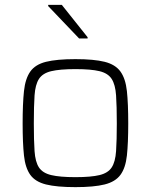

<svg xmlns="http://www.w3.org/2000/svg" viewBox="-20 -761 619 789"><path d="M290 8Q213 8 169 -3Q125 -14 104.5 -42.5Q84 -71 78.5 -122Q73 -173 73 -254Q73 -335 78.5 -386.5Q84 -438 104.5 -467Q125 -496 169 -507Q213 -518 290 -518Q366 -518 410 -507Q454 -496 475 -467Q496 -438 501.5 -386.5Q507 -335 507 -254Q507 -173 501.5 -122Q496 -71 475 -42.5Q454 -14 410 -3Q366 8 290 8ZM290 -33Q354 -33 389 -41.5Q424 -50 439 -73Q454 -96 457 -140Q460 -184 460 -254Q460 -325 457 -369Q454 -413 439 -436.5Q424 -460 389 -468.5Q354 -477 290 -477Q226 -477 190.5 -468.5Q155 -460 140 -436.5Q125 -413 122 -369Q119 -325 119 -254Q119 -184 122 -140Q125 -96 140 -73Q155 -50 190.5 -41.5Q226 -33 290 -33ZM305 -603 178 -736V-741H234L340 -608V-603Z"/></svg>

Font: Saira ExtraLight
Style: Regular
Weight: 200
Designer: Hector Gatti with collaboration of the Omnibus-Type team
Foundry: Omnibus-Type
Version: Version 1.100; ttfautohint (v1.8.3)